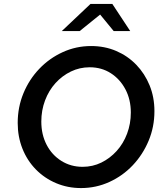

<svg xmlns="http://www.w3.org/2000/svg" viewBox="-20 -945 836 976"><path d="M392 11Q324 11 265 -14Q206 -39 162 -84Q118 -129 94 -189.5Q70 -250 70 -320Q70 -400 99 -470.5Q128 -541 179.5 -595Q231 -649 299 -680Q367 -711 443 -711Q512 -711 570.5 -686Q629 -661 672.5 -616Q716 -571 740.5 -511Q765 -451 765 -380Q765 -300 735.5 -229.5Q706 -159 655 -105Q604 -51 536 -20Q468 11 392 11ZM400 -97Q451 -97 495 -118.5Q539 -140 573 -177.5Q607 -215 626 -265.5Q645 -316 645 -373Q645 -439 617.5 -491Q590 -543 543 -573Q496 -603 436 -603Q385 -603 340.5 -581.5Q296 -560 262 -522.5Q228 -485 209 -434.5Q190 -384 190 -327Q190 -261 217 -209Q244 -157 292 -127Q340 -97 400 -97ZM294 -787 440 -925H551L642 -787H558L489 -871L385 -787Z"/></svg>

Font: Red Hat Text SemiBold
Style: Italic
Weight: 600
Italic angle: -12°
Designer: Pentagram, MCKL
Foundry: Pentagram, MCKL
Version: Version 1.023